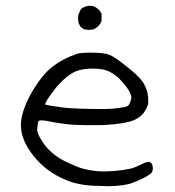

<svg xmlns="http://www.w3.org/2000/svg" viewBox="-20 -638 600 660"><path d="M242.2 -452.1Q252 -457 291 -457Q336.9 -457 355 -450.2Q373 -443.4 413.1 -411.1Q452.1 -380.9 466.8 -361.8Q481.4 -342.8 487.3 -317.4Q490.2 -299.8 489.7 -286.1Q489.3 -272.5 474.6 -251Q456.1 -226.6 418.9 -218.3Q381.8 -210 330.1 -208Q272.5 -207 234.9 -209Q197.3 -210.9 138.7 -222.7Q112.3 -227.5 110.8 -218.3Q109.4 -209 107.9 -194.8Q106.4 -180.7 125 -152.3Q157.2 -100.6 226.6 -73.2Q305.7 -33.2 430.7 -58.6Q445.3 -62.5 472.7 -76.2Q500 -89.8 504.4 -67.9Q508.8 -45.9 493.2 -38.1Q478.5 -25.4 425.8 -5.9Q378.9 4.9 322.3 1Q253.9 1 206.1 -19.5Q139.6 -46.9 95.7 -101.6Q51.8 -156.2 51.8 -208Q51.8 -251 85 -313.5Q123 -379.9 159.7 -408.2Q196.3 -436.5 242.2 -452.1ZM326.2 -400.4Q279.3 -406.2 242.2 -393.6Q210 -379.9 174.8 -339.8Q132.8 -286.1 135.7 -278.3Q136.7 -278.3 143.1 -276.9Q149.4 -275.4 158.2 -273.9Q167 -272.5 175.8 -271.5Q210.9 -264.6 289.1 -263.7Q356.4 -261.7 385.7 -266.6Q411.1 -269.5 417.5 -272.9Q423.8 -276.4 426.8 -285.2Q431.6 -296.9 431.6 -303.7Q428.7 -328.1 387.7 -370.1Q356.4 -397.5 326.2 -400.4ZM255.9 -546.9 250 -559.6 248 -577.1 250 -588.9 257.8 -606.4Q275.4 -621.1 299.8 -617.2Q319.3 -610.4 329.1 -590.8V-566.4Q322.3 -546.9 301.8 -537.1L287.1 -535.2L268.6 -537.1Z"/></svg>

Font: JasonHandwriting2
Style: Regular
Weight: 400
Version: Version 1.05.10